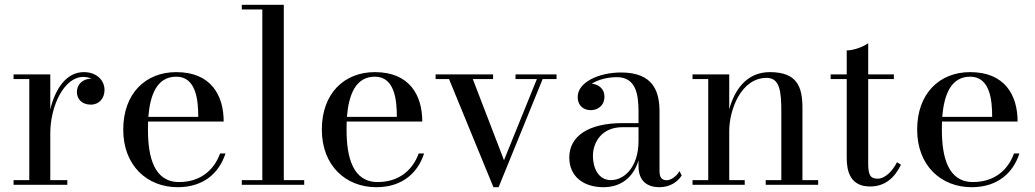

<svg xmlns="http://www.w3.org/2000/svg" viewBox="-20 -770 4314 800"><path d="M36.5 -19.5V0H260.5V-19.5H189.5V-214.5C189.5 -328.5 247 -449.5 327 -449.5C340 -449.5 352 -446.5 362.5 -441.5C361.5 -441.5 360 -442 358.5 -442C330 -442 300.5 -423 300.5 -386C300.5 -356 323 -334 358.5 -334C393.5 -334 415.5 -361 415.5 -395C415.5 -434 384.5 -469.5 329 -469.5C255.5 -469.5 209.5 -398 189.5 -314V-460H36.5V-440.5H102V-19.5Z M919.5 -130.5H897C872 -61.5 815.5 -11.5 726 -11.5C622 -11.5 596.5 -115.5 596.5 -230C596.5 -241.5 596.5 -252.5 597 -263.5H912C912 -372.5 859.5 -469.5 714.5 -469.5C586 -469.5 493.5 -380 493.5 -230C493.5 -80 593 10 720.5 10C829 10 893.5 -50 919.5 -130.5ZM714.5 -450.5C798.5 -450.5 806 -349.5 806 -283H598C605.5 -375 634 -450.5 714.5 -450.5Z M987.5 -19.5V0H1247.5V-19.5H1162.5V-750H987.5V-730.5H1073V-19.5Z M1747 -130.5H1724.5C1699.5 -61.5 1643 -11.5 1553.5 -11.5C1449.5 -11.5 1424 -115.5 1424 -230C1424 -241.5 1424 -252.5 1424.5 -263.5H1739.5C1739.5 -372.5 1687 -469.5 1542 -469.5C1413.5 -469.5 1321 -380 1321 -230C1321 -80 1420.5 10 1548 10C1656.5 10 1721 -50 1747 -130.5ZM1542 -450.5C1626 -450.5 1633.5 -349.5 1633.5 -283H1425.5C1433 -375 1461.5 -450.5 1542 -450.5Z M2080 -102.5 1950 -440.5H2034.5V-460H1795V-440.5H1851L2036 10H2057.5L2241 -440.5H2299V-460H2128V-440.5H2217Z M2573.5 -257C2431.5 -257 2352 -202.5 2352 -113.5C2352 -37.5 2408 10 2494.5 10C2569.5 10 2619.5 -33 2640.5 -101.5V-77.5C2640.5 -12.5 2680.5 10 2727.5 10C2771 10 2803 -11.5 2820.5 -39L2811 -57C2799.5 -35 2775 -19 2758 -19C2733 -19 2728 -36.5 2728 -58.5V-304.5C2728 -385.5 2705 -468 2567.5 -468C2476.5 -468 2387 -428 2387 -366C2387 -330 2411 -311 2441.5 -311C2469 -311 2498.5 -328 2498.5 -368C2498.5 -400.5 2472.5 -419.5 2445.5 -421C2473.5 -439.5 2515 -448.5 2550 -448.5C2630 -448.5 2640.5 -376.5 2640.5 -304.5V-257ZM2525.5 -19.5C2473 -19.5 2450.5 -70.5 2450.5 -120.5C2450.5 -175 2485.5 -240 2573.5 -240H2640.5V-183C2640.5 -73.5 2581 -19.5 2525.5 -19.5Z M2865.5 -19.5V0H3083V-19.5H3018.5V-224.5C3018.5 -310.5 3066.5 -445.5 3174.5 -445.5C3229.5 -445.5 3235.5 -388.5 3235.5 -304.5V-19.5H3170.5V0H3389V-19.5H3323.5V-319.5C3323.5 -406.5 3303 -469.5 3187.5 -469.5C3088.5 -469.5 3039 -391.5 3018.5 -314V-460H2865.5V-440.5H2931V-19.5Z M3734 -83.5 3717.5 -94C3699.5 -58.5 3668.5 -25.5 3637 -25.5C3608.5 -25.5 3597.5 -38 3597.5 -88V-440.5H3704.5V-460H3597.5V-590C3577.5 -575.5 3538 -560 3508 -560V-460H3441V-440.5H3508V-111.5C3508 -56.5 3523 7 3605 7C3668.5 7 3707.5 -29.5 3734 -83.5Z M4227.5 -130.5H4205C4180 -61.5 4123.5 -11.5 4034 -11.5C3930 -11.5 3904.5 -115.5 3904.5 -230C3904.5 -241.5 3904.5 -252.5 3905 -263.5H4220C4220 -372.5 4167.5 -469.5 4022.5 -469.5C3894 -469.5 3801.5 -380 3801.5 -230C3801.5 -80 3901 10 4028.5 10C4137 10 4201.5 -50 4227.5 -130.5ZM4022.5 -450.5C4106.5 -450.5 4114 -349.5 4114 -283H3906C3913.5 -375 3942 -450.5 4022.5 -450.5Z"/></svg>

Font: Bodoni* 11
Style: Regular
Weight: 400
Version: Version 2.3